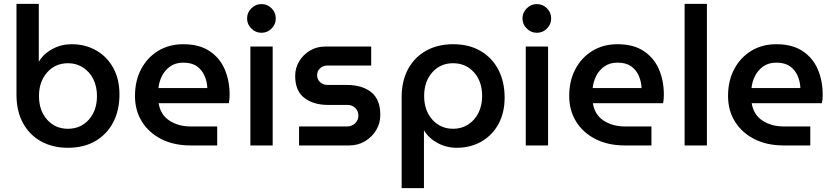

<svg xmlns="http://www.w3.org/2000/svg" viewBox="-20 -750 4300 990"><path d="M330 12Q252 12 192 -21Q132 -54 98.5 -115.5Q65 -177 65 -261V-730H180V-433H181Q205 -473 250.5 -497.5Q296 -522 349 -522Q421 -522 477 -489.5Q533 -457 564.5 -399Q596 -341 596 -263Q596 -181 563.5 -119Q531 -57 471.5 -22.5Q412 12 330 12ZM330 -86Q396 -86 438 -133Q480 -180 480 -255Q480 -304 461 -342Q442 -380 408 -402Q374 -424 331 -424Q265 -424 223 -376.5Q181 -329 181 -255Q181 -180 223 -133Q265 -86 330 -86Z M963 0Q877 0 812.5 -32.5Q748 -65 712 -122.5Q676 -180 676 -255Q676 -334 708 -394Q740 -454 796 -488Q852 -522 925 -522Q1007 -522 1060 -487Q1113 -452 1138.5 -393Q1164 -334 1164 -261Q1164 -237 1160 -218H798Q807 -159 853 -128.5Q899 -98 963 -98H1100V0ZM797 -296H1049Q1048 -328 1035 -358.5Q1022 -389 995.5 -408Q969 -427 925 -427Q885 -427 857.5 -407.5Q830 -388 815 -358Q800 -328 797 -296Z M1271 0V-510H1386V0ZM1328 -581Q1298 -581 1276 -603Q1254 -625 1254 -655Q1254 -685 1276 -707Q1298 -729 1328 -729Q1359 -729 1380.5 -707Q1402 -685 1402 -655Q1402 -625 1380.5 -603Q1359 -581 1328 -581Z M1522 0V-98H1768Q1795 -98 1811.5 -114.5Q1828 -131 1828 -154Q1828 -176 1812.5 -192.5Q1797 -209 1771 -209H1671Q1597 -209 1549.5 -245Q1502 -281 1502 -359Q1502 -399 1522.5 -433.5Q1543 -468 1578 -489Q1613 -510 1657 -510H1894V-412H1668Q1645 -412 1630 -397.5Q1615 -383 1615 -362Q1615 -342 1630 -327Q1645 -312 1670 -312H1767Q1849 -312 1895 -274Q1941 -236 1941 -158Q1941 -115 1920 -79.5Q1899 -44 1862.5 -22Q1826 0 1780 0Z M2316 -522Q2238 -522 2178 -489Q2118 -456 2084.5 -394.5Q2051 -333 2051 -249V220H2166V-77H2167Q2191 -37 2236.5 -12.5Q2282 12 2335 12Q2407 12 2463 -20.5Q2519 -53 2550.5 -111Q2582 -169 2582 -247Q2582 -329 2549.5 -391Q2517 -453 2457.5 -487.5Q2398 -522 2316 -522ZM2316 -424Q2382 -424 2424 -377Q2466 -330 2466 -255Q2466 -206 2447 -168Q2428 -130 2394 -108Q2360 -86 2317 -86Q2251 -86 2209 -133.5Q2167 -181 2167 -255Q2167 -330 2209 -377Q2251 -424 2316 -424Z M2691 0V-510H2806V0ZM2748 -581Q2718 -581 2696 -603Q2674 -625 2674 -655Q2674 -685 2696 -707Q2718 -729 2748 -729Q2779 -729 2800.5 -707Q2822 -685 2822 -655Q2822 -625 2800.5 -603Q2779 -581 2748 -581Z M3202 0Q3116 0 3051.5 -32.5Q2987 -65 2951 -122.5Q2915 -180 2915 -255Q2915 -334 2947 -394Q2979 -454 3035 -488Q3091 -522 3164 -522Q3246 -522 3299 -487Q3352 -452 3377.5 -393Q3403 -334 3403 -261Q3403 -237 3399 -218H3037Q3046 -159 3092 -128.5Q3138 -98 3202 -98H3339V0ZM3036 -296H3288Q3287 -328 3274 -358.5Q3261 -389 3234.5 -408Q3208 -427 3164 -427Q3124 -427 3096.5 -407.5Q3069 -388 3054 -358Q3039 -328 3036 -296Z M3510 0V-730H3625V0Z M4021 0Q3935 0 3870.5 -32.5Q3806 -65 3770 -122.5Q3734 -180 3734 -255Q3734 -334 3766 -394Q3798 -454 3854 -488Q3910 -522 3983 -522Q4065 -522 4118 -487Q4171 -452 4196.5 -393Q4222 -334 4222 -261Q4222 -237 4218 -218H3856Q3865 -159 3911 -128.5Q3957 -98 4021 -98H4158V0ZM3855 -296H4107Q4106 -328 4093 -358.5Q4080 -389 4053.5 -408Q4027 -427 3983 -427Q3943 -427 3915.5 -407.5Q3888 -388 3873 -358Q3858 -328 3855 -296Z"/></svg>

Font: MuseoModerno Medium
Style: Regular
Weight: 500
Designer: Pablo Cosgaya, Héctor Gatti, Marcela Romero, and the Authors of The MuseoModerno Project.
Foundry: Omnibus-Type Team
Version: Version 1.001